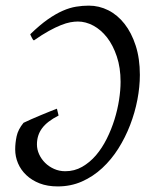

<svg xmlns="http://www.w3.org/2000/svg" viewBox="-20 -650 534 685"><path d="M479 -382.8Q479 -340.3 470.2 -294.4Q461.4 -248.5 444.3 -204.1Q427.2 -159.7 402.3 -120.1Q377.4 -80.6 344.7 -50.3Q312 -20 272.2 -2.4Q232.4 15.1 186 15.1Q149.4 15.1 121.3 4.2Q93.3 -6.8 73.7 -25.4Q54.2 -43.9 44.2 -67.6Q34.2 -91.3 34.2 -117.2Q34.2 -139.6 39.3 -163.8Q44.4 -188 64 -211.9Q74.7 -217.3 91.6 -224.6Q108.4 -231.9 126 -239.3Q143.6 -246.6 159.2 -252.9Q174.8 -259.3 183.1 -262.2L189 -237.8Q147.9 -216.8 129.9 -192.1Q111.8 -167.5 111.8 -134.8Q111.8 -116.7 119.6 -99.6Q127.4 -82.5 140.9 -69.1Q154.3 -55.7 172.9 -47.4Q191.4 -39.1 212.9 -39.1Q245.6 -39.1 272.9 -54.7Q300.3 -70.3 322.3 -95.9Q344.2 -121.6 360.8 -154.8Q377.4 -188 388.4 -223.4Q399.4 -258.8 404.8 -293.7Q410.2 -328.6 410.2 -357.9Q410.2 -408.7 396.7 -448.7Q383.3 -488.8 361.8 -516.4Q340.3 -543.9 313 -558.6Q285.6 -573.2 257.8 -573.2Q246.1 -573.2 231.2 -570.6Q216.3 -567.9 197.3 -560.3Q178.2 -552.7 154.3 -539.6Q130.4 -526.4 101.1 -505.9Q98.6 -506.8 96.7 -510Q94.7 -513.2 93 -516.6Q91.3 -520 89.8 -523.2Q88.4 -526.4 87.9 -527.8Q121.6 -560.5 150.1 -580.6Q178.7 -600.6 203.9 -611.6Q229 -622.6 251.7 -626.2Q274.4 -629.9 296.9 -629.9Q333.5 -629.9 366.5 -613.3Q399.4 -596.7 424.3 -564.9Q449.2 -533.2 464.1 -487.3Q479 -441.4 479 -382.8Z"/></svg>

Font: Gentium Plus
Style: Italic
Weight: 400
Italic angle: -8°
Designer: J. Victor Gaultney, Annie Olsen, Iska Routamaa
Foundry: SIL International
Version: Version 1.510